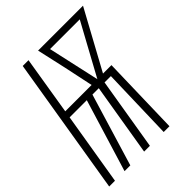

<svg xmlns="http://www.w3.org/2000/svg" viewBox="-220 -850 964 964"><g transform="rotate(-45 262.5 -367.5)"><path d="M-12 0 109 -735H150L99 -423H286L253 -579L218 -735H537L367 -423H427L416 0H375L386 -386H341L277 0H236L300 -386H255L138 0H97L215 -386H93L29 0ZM327 -423 412 -579 477 -698H266Z"/></g></svg>

Font: Iosevka Curly Extralight
Style: Italic
Weight: 200
Italic angle: -9°
Monospace: yes
Designer: Belleve Invis
Foundry: Belleve Invis
Version: Version 22.1.2; ttfautohint (v1.8.4)